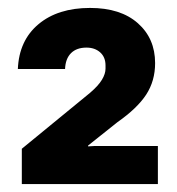

<svg xmlns="http://www.w3.org/2000/svg" viewBox="-20 -827 447 484"><path d="M35 -363V-452L207 -593Q228 -611 237 -626Q246 -641 246 -654V-662Q246 -683 232.5 -695Q219 -707 198 -707Q173 -707 159 -693Q145 -679 144 -653H25Q28 -725 77 -766Q126 -807 207 -807Q284 -807 327.5 -768.5Q371 -730 371 -668Q371 -623 348.5 -588.5Q326 -554 276 -519L212 -468L202 -460V-458L219 -459H378V-363Z"/></svg>

Font: Hubot Sans
Style: Bold
Weight: 700
Designer: Deni Anggara
Foundry: GitHub, Inc., Subsidiary of Microsoft Corporation
Version: Version 2.000